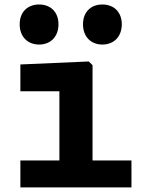

<svg xmlns="http://www.w3.org/2000/svg" viewBox="-20 -814 660 834"><path d="M68.5 0H551V-117H382V-531L365.5 -547L68.5 -534V-417.5H238V-117H68.5ZM150 -620.5C200 -620.5 234 -655 234 -708.5C234 -761.5 200 -794.5 150 -794.5C99.5 -794.5 65.5 -761.5 65.5 -708.5C65.5 -655 99.5 -620.5 150 -620.5ZM424.5 -620.5C475 -620.5 509 -655 509 -708.5C509 -761.5 475 -794.5 424.5 -794.5C374.5 -794.5 340.5 -761.5 340.5 -708.5C340.5 -655 374.5 -620.5 424.5 -620.5Z"/></svg>

Font: Monaspace Neon
Style: Bold
Weight: 700
Designer: Riley Cran & the Lettermatic Team
Foundry: Lettermatic
Version: Version 1.200 (Monaspace Neon)